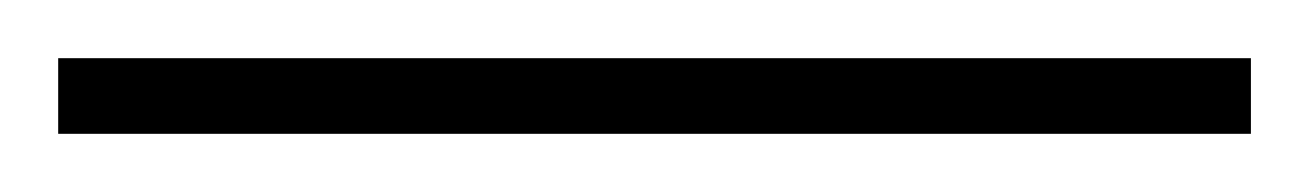

<svg xmlns="http://www.w3.org/2000/svg" viewBox="-20 78 450 66"><path d="M0 98H410V124H0Z"/></svg>

Font: Newsreader Display ExtraLight
Style: Regular
Weight: 275
Designer: Hugues Gentile
Foundry: Production Type
Version: Version 1.001